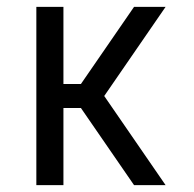

<svg xmlns="http://www.w3.org/2000/svg" viewBox="-20 -540 565 560"><path d="M86 0V-520H165V-295H216L371 -520H463L284 -260L463 0H371L216 -225H165V0Z"/></svg>

Font: Iosevka Pride
Style: Regular
Weight: 400
Monospace: yes
Designer: Belleve Invis
Foundry: Belleve Invis
Version: Version 30.3.1; ttfautohint (v1.8.4)